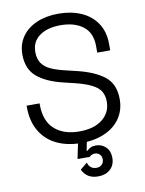

<svg xmlns="http://www.w3.org/2000/svg" viewBox="-99 -783 805 1064"><g transform="rotate(-10 303.5 -251.0)"><path d="M304.8 -714Q375.5 -714 431.8 -689.6Q488 -665.2 520.2 -617.1Q552.5 -569 552.5 -500.2V-464H479.5V-500.2Q479.5 -575.5 431.8 -612.2Q384 -649 304.8 -649Q230.8 -649 186.4 -616.9Q142 -584.8 142 -526.8Q142 -488 159 -463.4Q176 -438.8 207.9 -424.1Q239.8 -409.5 292 -397.2L350.2 -383.2Q449.5 -359.5 503.5 -316.5Q557.5 -273.5 557.5 -188.5Q557.5 -128.2 526.5 -82.2Q495.5 -36.2 438.5 -11.1Q381.5 14 306.8 14Q229.5 14 170 -13.9Q110.5 -41.8 76.8 -97.8Q43 -153.8 43 -235.5V-242.5H116V-235.5Q116 -143.5 167.5 -97.2Q219 -51 306.8 -51Q390 -51 437.2 -88.8Q484.5 -126.5 484.5 -187.5Q484.5 -243.5 445.5 -271.9Q406.5 -300.2 326.5 -319.2L268.2 -333.2Q171.2 -356.2 120.1 -400Q69 -443.8 69 -525.8Q69 -582.8 98.8 -625.4Q128.5 -668 181.8 -691Q235 -714 304.8 -714ZM345.8 -32 327.2 61.8H332.5Q340.2 52.8 352.6 47Q365 41.2 382.2 41.2Q415.5 41.2 438.1 63.6Q460.8 86 460.8 124.2Q460.8 164.8 434.6 188.6Q408.5 212.5 367.2 212.5Q333.5 212.5 311.5 198.9Q289.5 185.2 277.2 158.8L316.8 126Q321 143.5 333.6 153.8Q346.2 164 365.2 164Q383.2 164 395 152.9Q406.8 141.8 406.8 123Q406.8 105.8 396 95.1Q385.2 84.5 368.8 84.5Q351 84.5 338.2 97.8H270.5V92.5L296.8 -32Z"/></g></svg>

Font: Space Grotesk Variable
Style: Regular
Weight: 400
Designer: Florian Karsten (Space Grotesk), Colophon Foundry (Space Mono)
Foundry: Florian Karsten
Version: Version 1.106